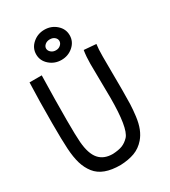

<svg xmlns="http://www.w3.org/2000/svg" viewBox="-205 -945 928 1050"><g transform="rotate(-30 259.0 -420.0)"><path d="M205.1 -750.5Q205.1 -736.8 217.3 -726.1Q229.5 -715.3 247.6 -715.3Q265.6 -715.3 277.3 -726.1Q289.1 -736.8 289.1 -750.5Q289.1 -764.2 277.6 -774.2Q266.1 -784.2 247.6 -784.2Q229 -784.2 217 -773.9Q205.1 -763.7 205.1 -750.5ZM173.6 -681.9Q142.1 -709.5 142.1 -749.5Q142.1 -789.6 173.6 -817.1Q205.1 -844.7 248 -844.7Q291 -844.7 322.3 -817.1Q353.5 -789.6 353.5 -749.5Q353.5 -709.5 322.3 -681.9Q291 -654.3 248 -654.3Q205.1 -654.3 173.6 -681.9ZM379.4 -641.1 456.1 -634.8Q451.7 -605.5 451.7 -558.1Q451.7 -520.5 452.1 -458.3Q452.6 -396 452.6 -371.1V-342.8Q452.6 -289.6 451.4 -257.3Q450.2 -225.1 445.1 -183.6Q439.9 -142.1 427.7 -111.3Q415.5 -80.6 396 -58.1Q367.7 -25.4 329.6 -11.2Q291.5 2.9 240.2 4.9Q184.6 4.9 145.8 -9.5Q106.9 -23.9 83.5 -53.7Q60.1 -83.5 48.3 -123Q36.6 -162.6 33.2 -218.3Q29.8 -269.5 29.8 -380.4Q29.8 -520 34.2 -635.7H111.3Q107.4 -474.6 107.4 -355.5Q107.4 -255.4 110.8 -214.4Q117.2 -138.2 147.5 -103.5Q177.7 -68.8 233.9 -68.8Q272 -70.8 294.7 -79.8Q317.4 -88.9 337.4 -109.9Q375.5 -151.9 375.5 -342.8Q375.5 -370.1 374.3 -441.4Q373 -512.7 373 -557.1Q373 -601.6 379.4 -641.1Z"/></g></svg>

Font: Fantasque Sans Mono
Style: Regular
Weight: 400
Monospace: yes
Designer: Jany Belluz
Version: Version 1.8.0 ; ttfautohint (v1.8.2)